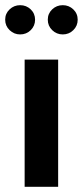

<svg xmlns="http://www.w3.org/2000/svg" viewBox="-28 -714 317 734"><path d="M154.7 -638.7Q154.7 -615.1 171.5 -598.8Q188.4 -582.4 211.9 -582.4Q235.5 -582.4 252.2 -598.7Q269 -615.1 269 -638.6Q269 -662.2 252.2 -678.2Q235.5 -694.2 211.9 -694.2Q188.4 -694.2 171.5 -678.2Q154.7 -662.2 154.7 -638.7ZM-8.2 -638.7Q-8.2 -615.1 8.7 -598.8Q25.6 -582.4 49.1 -582.4Q72.6 -582.4 89.4 -598.7Q106.1 -615.1 106.1 -638.6Q106.1 -662.2 89.4 -678.2Q72.6 -694.2 49.1 -694.2Q25.6 -694.2 8.7 -678.2Q-8.2 -662.2 -8.2 -638.7ZM66.2 -486.1V0H194.3V-486.1Z"/></svg>

Font: Estedad-VF-FD Black
Style: Regular
Weight: 900
Designer: Amin Abedi
Version: Version 4.000